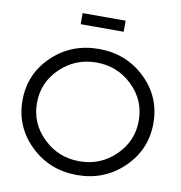

<svg xmlns="http://www.w3.org/2000/svg" viewBox="-94 -968 1001 1059"><g transform="rotate(10 406.5 -438.5)"><path d="M407 -702Q560 -702 666.5 -600Q773 -498 773 -350Q773 -202 666.5 -99Q560 4 407 4Q253 4 146.5 -99Q40 -202 40 -350Q40 -498 146.5 -600Q253 -702 407 -702ZM407 -73Q524 -73 607.5 -154Q691 -235 691 -350Q691 -465 607.5 -545.5Q524 -626 407 -626Q289 -626 205 -545.5Q121 -465 121 -350Q121 -235 205 -154Q289 -73 407 -73ZM283 -819V-881H524V-819Z"/></g></svg>

Font: Trueno
Style: Lt
Weight: 300
Designer: Julieta Ulanovsky
Foundry: Julieta Ulanovsky
Version: Version 3.001b